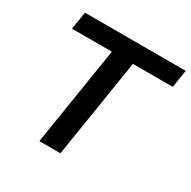

<svg xmlns="http://www.w3.org/2000/svg" viewBox="-157 -858 1005 1010"><g transform="rotate(30 345.0 -352.5)"><path d="M208 0 303 -598H61L78 -705H690L673 -598H431L336 0Z"/></g></svg>

Font: Nunito Sans 12pt ExtraLight 12pt
Style: Bold Italic
Weight: 700
Italic angle: -9°
Version: Version 3.101;gftools[0.9.27]